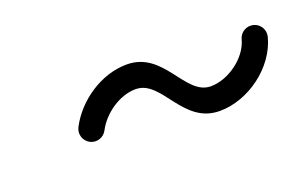

<svg xmlns="http://www.w3.org/2000/svg" viewBox="-34 -387 484 307"><g transform="rotate(-20 208.0 -233.5)"><path d="M118.7 -207.4C118.7 -207.4 118.7 -207.4 118.7 -207.4C131.3 -231.7 160.1 -252.4 188 -252.4C232.1 -252.4 239.9 -173.5 303 -173.5C351.9 -173.5 403 -211.1 415.3 -258.7C418.2 -270 411.5 -281.4 400.3 -284.3C389 -287.2 377.6 -280.5 374.7 -269.3C374.7 -269.3 374.7 -269.3 374.7 -269.3C367.1 -240.1 332.8 -215.5 303 -215.5C259.2 -215.5 251.1 -294.4 188 -294.4C144.4 -294.4 101.2 -264.9 81.4 -226.6C76.1 -216.3 80.1 -203.7 90.4 -198.3C100.7 -193 113.4 -197.1 118.7 -207.4Z"/></g></svg>

Font: FRB American Cursive Guidelines Medium
Style: Italic
Weight: 500
Italic angle: -25°
Version: Version 2.0;Modular Font Editor K font №1